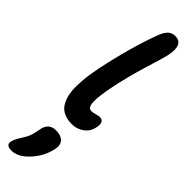

<svg xmlns="http://www.w3.org/2000/svg" viewBox="-374 -699 1092 1092"><g transform="rotate(45 172.5 -153.0)"><path d="M189 58.1Q169.9 58.1 154.1 55.4Q138.2 52.7 120.6 43.9Q103 35.2 90.6 21Q78.1 6.8 68.1 -18.3Q58.1 -43.5 54.9 -77.1Q51.8 -110.8 55.7 -160.2Q59.6 -209.5 71.8 -270Q114.7 -479 176.8 -647Q190.9 -682.6 208 -697.8Q225.1 -712.9 250 -712.9Q319.3 -712.9 297.9 -608.9Q292.5 -583 257.8 -470.5Q223.1 -357.9 201.2 -250Q192.4 -206.1 188.5 -173.8Q184.6 -141.6 184.8 -122.6Q185.1 -103.5 189.2 -92.3Q193.4 -81.1 199.2 -77.1Q205.1 -73.2 213.9 -73.2Q229 -73.2 245.8 -78.6Q262.7 -84 270 -84Q312.5 -84 299.8 -27.8Q292.5 10.7 260.7 34.4Q229 58.1 189 58.1ZM49.8 407.2Q27.8 407.2 18.6 398.4Q9.3 389.6 13.2 372.1Q18.1 350.1 39.1 317.9Q46.9 306.2 53.2 294.4Q59.6 282.7 63.2 274.9Q66.9 267.1 70.1 255.6Q73.2 244.1 74.5 239.3Q75.7 234.4 77.9 221.9Q80.1 209.5 81.1 206.1Q92.3 146 149.9 146Q189.9 146 209.2 166.5Q228.5 187 221.2 223.1Q204.1 307.6 138.2 368.2Q96.2 407.2 49.8 407.2Z"/></g></svg>

Font: Shantell Sans Bouncy
Style: Italic
Weight: 600
Italic angle: -11.31°
Designer: Stephen Nixon, Anya Danilova, Shantell Martin
Foundry: Arrow Type
Version: Version 1.006;[9816181b4]